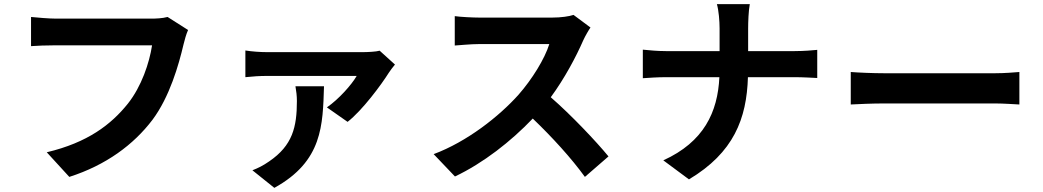

<svg xmlns="http://www.w3.org/2000/svg" viewBox="-20 -811 5040 928"><path d="M889 -666 790 -729C764 -722 732 -721 712 -721C656 -721 324 -721 250 -721C217 -721 160 -726 130 -729V-588C156 -590 204 -592 249 -592C324 -592 655 -592 715 -592C702 -507 664 -393 598 -310C517 -209 404 -122 206 -75L315 44C493 -13 626 -112 717 -232C800 -343 844 -498 867 -596C872 -617 880 -646 889 -666Z M1889 -499 1815 -566C1799 -561 1756 -559 1734 -559C1692 -559 1320 -559 1270 -559C1237 -559 1197 -562 1166 -567V-438C1203 -442 1237 -444 1270 -444C1320 -444 1655 -444 1704 -444C1680 -402 1617 -331 1560 -292L1660 -222C1731 -277 1824 -403 1859 -459C1865 -469 1880 -488 1889 -499ZM1546 -394H1408C1412 -372 1415 -347 1415 -323C1415 -197 1394 -108 1281 -31C1251 -10 1226 2 1200 12L1306 97C1540 -32 1540 -207 1546 -394Z M2834 -678 2752 -739C2732 -732 2692 -726 2649 -726C2604 -726 2348 -726 2296 -726C2266 -726 2205 -729 2178 -733V-591C2199 -592 2254 -598 2296 -598C2339 -598 2594 -598 2635 -598C2613 -527 2552 -428 2486 -353C2392 -248 2237 -126 2076 -66L2179 42C2316 -23 2449 -127 2555 -238C2649 -148 2742 -46 2807 44L2921 -55C2862 -127 2741 -255 2642 -341C2709 -432 2765 -538 2799 -616C2808 -636 2826 -667 2834 -678Z M3087 -571V-433C3118 -435 3158 -438 3202 -438H3457C3449 -269 3382 -125 3186 -36L3310 56C3526 -73 3589 -237 3595 -438H3820C3860 -438 3909 -435 3930 -434V-570C3909 -568 3867 -564 3821 -564H3596V-673C3596 -705 3598 -760 3604 -791H3445C3454 -760 3458 -708 3458 -674V-564H3198C3158 -564 3117 -568 3087 -571Z M4092 -463V-306C4129 -308 4196 -311 4253 -311C4370 -311 4700 -311 4790 -311C4832 -311 4883 -307 4907 -306V-463C4881 -461 4837 -457 4790 -457C4700 -457 4371 -457 4253 -457C4201 -457 4128 -460 4092 -463Z"/></svg>

Font: Noto Sans CJK SC
Style: Bold
Weight: 700
Designer: Ryoko NISHIZUKA 西塚涼子 (kana, bopomofo & ideographs); Paul D. Hunt (Latin, Greek & Cyrillic); Sandoll Communications 산돌커뮤니
Foundry: Adobe
Version: Version 2.004;hotconv 1.0.118;makeotfexe 2.5.65603